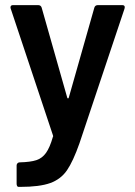

<svg xmlns="http://www.w3.org/2000/svg" viewBox="-20 -532 529 751"><path d="M52 199Q49 199 47 195.5Q45 192 45 187V115Q45 110 48.5 106.5Q52 103 57 103H58Q99 102 122 94.5Q145 87 160 66Q175 45 187 3Q188 2 188 1Q188 -1 187 -3L22 -498Q21 -500 21 -503Q21 -512 31 -512H129Q140 -512 143 -502L243 -150Q244 -147 246 -147Q248 -147 249 -150L349 -502Q352 -512 363 -512H458Q464 -512 466 -509.5Q468 -507 468 -504Q468 -501 467 -498L291 28Q266 99 242 134Q218 169 176.5 184Q135 199 59 199Z"/></svg>

Font: LinhAnh SemBd
Style: Regular
Weight: 600
Monospace: yes
Designer: Jeremy Tribby
Foundry: Tribby Type
Version: Version 1.408